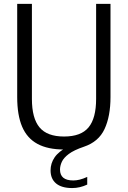

<svg xmlns="http://www.w3.org/2000/svg" viewBox="-20 -760 657 988"><path d="M351.3 207.7Q297.1 207.7 268.6 184Q240.2 160.3 240.2 116.8Q240.2 80.4 261 49.8Q281.8 19.1 330.9 -6.5L329.3 9.3H309.5Q226.2 9.3 172.9 -19.5Q119.6 -48.2 94 -107.8Q68.5 -167.5 68.5 -260.4V-740H144.2V-251Q144.2 -151.5 183.4 -104.5Q222.6 -57.5 309.5 -57.5Q396.9 -57.5 435.7 -104.5Q474.6 -151.5 474.6 -251V-740H548.6V-260.4Q548.6 -161.8 518 -96.1Q487.5 -30.3 411.4 -4.8Q360.6 12.4 334.1 32.2Q307.6 52.1 298.2 72.7Q288.8 93.3 288.8 112.5Q288.8 140.5 305.7 154.5Q322.7 168.6 357.2 168.6Q372.8 168.6 390 164.4Q407.2 160.2 428.9 150.4V189.8Q410.2 198.5 391 203.1Q371.8 207.7 351.3 207.7Z"/></svg>

Font: Encode Sans Condensed Thin
Style: Regular
Weight: 100
Width: 3
Designer: Multiple Designers
Foundry: Impallari Type
Version: Version 3.002